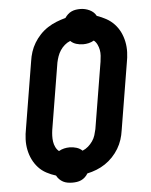

<svg xmlns="http://www.w3.org/2000/svg" viewBox="-56 -820 712 906"><g transform="rotate(-5 300.0 -367.5)"><path d="M251 39Q239 39 227.5 37Q216 35 206.5 30Q197 25 189 17Q181 9 176 -1Q153 -8 131.5 -19.5Q110 -31 94 -48.5Q78 -66 67.5 -87.5Q57 -109 52 -133.5Q47 -158 48 -183.5Q49 -209 54 -234L106 -549Q109 -571 116 -592.5Q123 -614 135 -634Q147 -654 163.5 -671.5Q180 -689 200 -702Q220 -715 241.5 -723.5Q263 -732 285 -738Q291 -747 299 -754.5Q307 -762 317 -766.5Q327 -771 337.5 -772.5Q348 -774 358 -774Q381 -774 402 -764Q423 -754 433 -735Q456 -727 477 -715.5Q498 -704 514.5 -686.5Q531 -669 541.5 -647.5Q552 -626 557 -601.5Q562 -577 561 -551.5Q560 -526 555 -501L503 -186Q500 -164 493 -142.5Q486 -121 474 -101Q462 -81 445.5 -63.5Q429 -46 409.5 -33Q390 -20 368.5 -11.5Q347 -3 324 2Q319 11 310.5 19Q302 27 292 31.5Q282 36 271.5 37.5Q261 39 251 39ZM311 -107Q326 -113 338 -123.5Q350 -134 359 -147Q368 -160 372.5 -174.5Q377 -189 380 -203L432 -518Q434 -532 435 -546Q436 -560 433.5 -573.5Q431 -587 425 -599.5Q419 -612 409 -620Q397 -613 384 -610Q371 -607 358 -607Q341 -607 325 -612Q309 -617 298 -628Q283 -622 271 -611.5Q259 -601 250.5 -588Q242 -575 237 -560.5Q232 -546 229 -532L177 -217Q175 -203 174.5 -189Q174 -175 176 -161.5Q178 -148 184 -135.5Q190 -123 200 -115Q212 -122 225 -125Q238 -128 251 -128Q268 -128 284 -123Q300 -118 311 -107Z"/></g></svg>

Font: Iosevka Curly XBdExObl
Style: Regular
Weight: 800
Width: 7
Italic angle: -9°
Monospace: yes
Designer: Belleve Invis
Foundry: Belleve Invis
Version: Version 11.1.0; ttfautohint (v1.8.3)